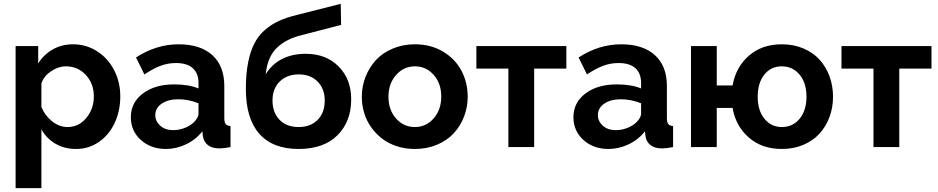

<svg xmlns="http://www.w3.org/2000/svg" viewBox="-20 -763 4866 996"><path d="M194.8 -91.8V212.9H61V-523.9H178.2V-434.1Q208 -481 254.4 -507.1Q300.8 -533.2 358.9 -533.2Q427.7 -533.2 484.4 -496.6Q541 -460 572.5 -398.2Q604 -336.4 604 -263.2Q604 -187.5 574.7 -125Q545.4 -62.5 492.7 -26.4Q439.9 9.8 375 9.8Q314.9 9.8 268.3 -17.1Q221.7 -43.9 194.8 -91.8ZM466.8 -263.2Q466.8 -329.1 425.3 -374Q383.8 -418.9 321.8 -418.9Q282.7 -418.9 245.4 -393.8Q208 -368.7 194.8 -331.1V-208Q212.9 -163.1 250.5 -133.5Q288.1 -104 330.1 -104Q389.2 -104 428 -151.4Q466.8 -198.7 466.8 -263.2Z M658.7 -154.8Q658.7 -231 721.2 -278.1Q783.7 -325.2 883.8 -325.2Q959 -325.2 1009.8 -304.2V-332Q1009.8 -382.3 980.2 -409.2Q950.7 -436 892.6 -436Q850.6 -436 812.5 -421.6Q774.4 -407.2 729 -377L685.5 -464.8Q790.5 -533.2 906.7 -533.2Q1019 -533.2 1081.3 -477.1Q1143.6 -420.9 1143.6 -316.9V-149.9Q1143.6 -128.4 1150.9 -119.4Q1158.2 -110.4 1175.8 -108.9V0Q1142.1 6.8 1118.7 6.8Q1080.1 6.8 1058.8 -10Q1037.6 -26.9 1032.7 -55.2L1029.8 -82Q996.1 -38.6 945.1 -14.4Q894 9.8 840.8 9.8Q762.2 9.8 710.4 -37.1Q658.7 -84 658.7 -154.8ZM984.9 -127.9Q1009.8 -152.8 1009.8 -173.8V-227.1Q958.5 -248 904.8 -248Q852.1 -248 818.8 -225.3Q785.6 -202.6 785.6 -166Q785.6 -134.3 811 -111.1Q836.4 -87.9 878.9 -87.9Q908.7 -87.9 937.3 -98.9Q965.8 -109.9 984.9 -127.9Z M1529.3 9.8Q1394.5 9.8 1325 -69.3Q1255.4 -148.4 1255.4 -301.8Q1255.4 -377.4 1266.4 -435.1Q1277.3 -492.7 1297.9 -534.2Q1318.4 -575.7 1351.8 -605.5Q1385.3 -635.3 1426 -654.1Q1466.8 -672.9 1522.5 -686L1747.6 -743.2L1749.5 -633.8L1527.3 -576.2Q1450.7 -553.2 1408.7 -507.1Q1366.7 -460.9 1358.4 -377.9Q1389.2 -428.7 1441.9 -456.3Q1494.6 -483.9 1566.4 -483.9Q1671.4 -483.9 1736.6 -418.2Q1801.8 -352.5 1801.8 -248Q1801.8 -131.8 1730.2 -61Q1658.7 9.8 1529.3 9.8ZM1529.3 -104Q1591.3 -104 1627.9 -141.4Q1664.6 -178.7 1664.6 -241.2Q1664.6 -302.2 1627.9 -339.6Q1591.3 -377 1529.3 -377Q1469.2 -377 1431.4 -340.3Q1393.6 -303.7 1393.6 -241.2Q1393.6 -179.7 1429.9 -141.8Q1466.3 -104 1529.3 -104Z M1856.9 -261.2Q1856.9 -315.9 1876.5 -365.2Q1896 -414.6 1930.7 -451.9Q1965.3 -489.3 2017.8 -511.2Q2070.3 -533.2 2132.3 -533.2Q2214.8 -533.2 2278.1 -495.4Q2341.3 -457.5 2373.8 -396.2Q2406.2 -335 2406.2 -261.2Q2406.2 -207 2387.2 -158Q2368.2 -108.9 2333.7 -71.5Q2299.3 -34.2 2247.1 -12.2Q2194.8 9.8 2132.3 9.8Q2082 9.8 2038.1 -4.6Q1994.1 -19 1961.4 -44.4Q1928.7 -69.8 1904.8 -103.8Q1880.9 -137.7 1868.9 -178Q1856.9 -218.3 1856.9 -261.2ZM2132.3 -104Q2190.4 -104 2229.7 -148.9Q2269 -193.8 2269 -262.2Q2269 -330.1 2229.7 -374.5Q2190.4 -418.9 2132.3 -418.9Q2074.2 -418.9 2034.7 -374Q1995.1 -329.1 1995.1 -261.2Q1995.1 -192.9 2034.4 -148.4Q2073.7 -104 2132.3 -104Z M2617.2 0V-407.2H2451.2V-523.9H2918V-407.2H2751V0Z M2954.6 -154.8Q2954.6 -231 3017.1 -278.1Q3079.6 -325.2 3179.7 -325.2Q3254.9 -325.2 3305.7 -304.2V-332Q3305.7 -382.3 3276.1 -409.2Q3246.6 -436 3188.5 -436Q3146.5 -436 3108.4 -421.6Q3070.3 -407.2 3024.9 -377L2981.4 -464.8Q3086.4 -533.2 3202.6 -533.2Q3314.9 -533.2 3377.2 -477.1Q3439.5 -420.9 3439.5 -316.9V-149.9Q3439.5 -128.4 3446.8 -119.4Q3454.1 -110.4 3471.7 -108.9V0Q3438 6.8 3414.6 6.8Q3376 6.8 3354.7 -10Q3333.5 -26.9 3328.6 -55.2L3325.7 -82Q3292 -38.6 3241 -14.4Q3189.9 9.8 3136.7 9.8Q3058.1 9.8 3006.3 -37.1Q2954.6 -84 2954.6 -154.8ZM3280.8 -127.9Q3305.7 -152.8 3305.7 -173.8V-227.1Q3254.4 -248 3200.7 -248Q3147.9 -248 3114.7 -225.3Q3081.5 -202.6 3081.5 -166Q3081.5 -134.3 3106.9 -111.1Q3132.3 -87.9 3174.8 -87.9Q3204.6 -87.9 3233.2 -98.9Q3261.7 -109.9 3280.8 -127.9Z M4035.6 9.8Q3932.6 9.8 3864.5 -49.6Q3796.4 -108.9 3780.3 -203.1H3698.2V0H3564.5V-523.9H3698.2V-319.8H3780.3Q3797.4 -415.5 3865.2 -474.4Q3933.1 -533.2 4035.6 -533.2Q4097.2 -533.2 4147.9 -511.7Q4198.7 -490.2 4231.9 -453.1Q4265.1 -416 4283.2 -366.7Q4301.3 -317.4 4301.3 -261.2Q4301.3 -205.1 4283 -155.8Q4264.6 -106.4 4231 -69.6Q4197.3 -32.7 4147 -11.5Q4096.7 9.8 4035.6 9.8ZM4035.6 -104Q4092.8 -104 4128.2 -147.2Q4163.6 -190.4 4163.6 -261.2Q4163.6 -333 4127.7 -376Q4091.8 -418.9 4035.6 -418.9Q3979.5 -418.9 3945.1 -376Q3910.6 -333 3910.6 -261.2Q3910.6 -189.5 3945.8 -146.7Q3981 -104 4035.6 -104Z M4511.2 0V-407.2H4345.2V-523.9H4812V-407.2H4645V0Z"/></svg>

Font: Rawline
Style: Bold
Weight: 700
Designer: Matt McInerney, Pablo Impallari, Rodrigo Fuenzalida
Foundry: Matt McInerney, Pablo Impallari, Rodrigo Fuenzalida
Version: Version 4.020;PS 004.020;hotconv 1.0.88;makeotf.lib2.5.64775